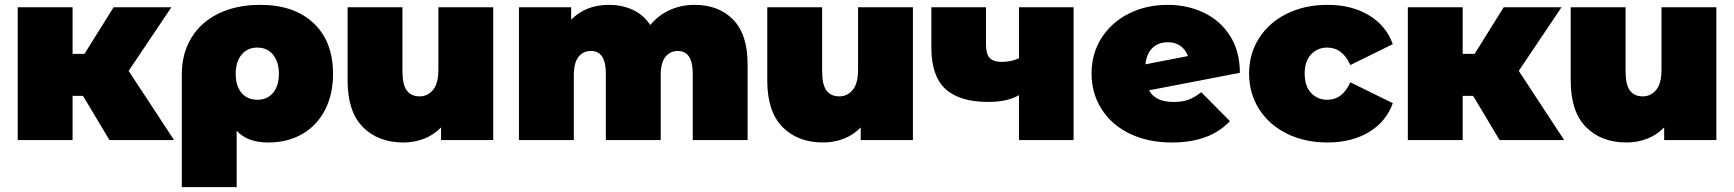

<svg xmlns="http://www.w3.org/2000/svg" viewBox="-20 -577 7144 791"><path d="M322 -182H279V0H53V-547H279V-355H328L448 -547H686L510 -285L697 0H431Z M1352 -273Q1352 -188 1319 -124Q1286 -60 1225.5 -25Q1165 10 1086 10Q1043 10 1011 -1.5Q979 -13 955 -38V194H729V-271Q729 -357 769 -422Q809 -487 882 -522Q955 -557 1052 -557Q1192 -557 1272 -481.5Q1352 -406 1352 -273ZM1129 -273Q1129 -322 1105 -351.5Q1081 -381 1040 -381Q999 -381 975 -351.5Q951 -322 951 -273Q951 -223 975 -194.5Q999 -166 1040 -166Q1081 -166 1105 -194.5Q1129 -223 1129 -273Z M2012 -547V0H1797V-52Q1767 -21 1727 -5.5Q1687 10 1642 10Q1538 10 1475 -53.5Q1412 -117 1412 -245V-547H1638V-284Q1638 -228 1656 -204Q1674 -180 1709 -180Q1742 -180 1764 -206.5Q1786 -233 1786 -290V-547Z M3060 -312V0H2834V-273Q2834 -367 2773 -367Q2741 -367 2721.5 -343Q2702 -319 2702 -267V0H2476V-273Q2476 -367 2415 -367Q2383 -367 2363.5 -343Q2344 -319 2344 -267V0H2118V-547H2333V-496Q2394 -557 2488 -557Q2543 -557 2587 -536.5Q2631 -516 2659 -474Q2692 -514 2739 -535.5Q2786 -557 2842 -557Q2941 -557 3000.5 -496Q3060 -435 3060 -312Z M3741 -547V0H3526V-52Q3496 -21 3456 -5.5Q3416 10 3371 10Q3267 10 3204 -53.5Q3141 -117 3141 -245V-547H3367V-284Q3367 -228 3385 -204Q3403 -180 3438 -180Q3471 -180 3493 -206.5Q3515 -233 3515 -290V-547Z M4403 -547V0H4178V-185Q4130 -157 4052 -157Q3933 -157 3875 -210.5Q3817 -264 3817 -380V-547H4042V-395Q4042 -354 4057.5 -338Q4073 -322 4106 -322Q4146 -322 4178 -337V-547Z M4929 -197 5047 -78Q4965 10 4808 10Q4709 10 4634 -26.5Q4559 -63 4518 -128Q4477 -193 4477 -274Q4477 -356 4518 -420.5Q4559 -485 4630.5 -521Q4702 -557 4791 -557Q4872 -557 4940 -524.5Q5008 -492 5048 -428.5Q5088 -365 5088 -277L4714 -205Q4739 -157 4815 -157Q4851 -157 4875.5 -166Q4900 -175 4929 -197ZM4699 -312 4874 -346Q4865 -372 4843.5 -387.5Q4822 -403 4792 -403Q4753 -403 4728.5 -380Q4704 -357 4699 -312Z M5126 -274Q5126 -356 5167.5 -420.5Q5209 -485 5282.5 -521Q5356 -557 5449 -557Q5549 -557 5620 -514Q5691 -471 5718 -395L5543 -309Q5511 -381 5448 -381Q5408 -381 5381.5 -353Q5355 -325 5355 -274Q5355 -222 5381.5 -194Q5408 -166 5448 -166Q5511 -166 5543 -238L5718 -152Q5691 -76 5620 -33Q5549 10 5449 10Q5356 10 5282.5 -26Q5209 -62 5167.5 -127Q5126 -192 5126 -274Z M6049 -182H6006V0H5780V-547H6006V-355H6055L6175 -547H6413L6237 -285L6424 0H6158Z M7051 -547V0H6836V-52Q6806 -21 6766 -5.5Q6726 10 6681 10Q6577 10 6514 -53.5Q6451 -117 6451 -245V-547H6677V-284Q6677 -228 6695 -204Q6713 -180 6748 -180Q6781 -180 6803 -206.5Q6825 -233 6825 -290V-547Z"/></svg>

Font: Montserrat Alternates Black
Style: Regular
Weight: 900
Designer: Julieta Ulanovsky
Foundry: Julieta Ulanovsky
Version: Version 7.200